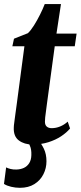

<svg xmlns="http://www.w3.org/2000/svg" viewBox="-24 -697 396 940"><path d="M205.5 -186.5Q203 -166.5 200.8 -150.2Q198.5 -134 197.2 -122Q196 -110 196 -101Q196 -85 205 -77.2Q214 -69.5 229 -69.5Q250 -69.5 270.2 -77.8Q290.5 -86 307.5 -101.5L319 -68Q302.5 -48 275.5 -30Q248.5 -12 213 -0.8Q177.5 10.5 134.5 10.5Q95 10.5 68.2 -9.5Q41.5 -29.5 43.5 -73Q43.5 -77 44.2 -84.2Q45 -91.5 46.8 -104.5Q48.5 -117.5 51.2 -137.8Q54 -158 58 -187.5L95.5 -470.5H36.5L44.5 -507.5L112.5 -534.5Q127 -548 142.5 -572.8Q158 -597.5 172 -625.5Q186 -653.5 195 -677H274.5L252.5 -532.5H351L342 -470.5H244ZM73.5 222.5Q52 222.5 30.8 217.5Q9.5 212.5 -4.5 203.5L6 122.5Q14.5 127 27.5 130.2Q40.5 133.5 56.5 133Q76.5 132.5 92.8 125Q109 117.5 119 101.8Q129 86 129.5 62.5Q130.5 34 122.5 16.8Q114.5 -0.5 108.5 -12.5L141 -14.5L162 -12.5Q178 5 190.8 31.2Q203.5 57.5 203.5 92.5Q203.5 126.5 188.5 156.2Q173.5 186 144.5 204.2Q115.5 222.5 73.5 222.5Z"/></svg>

Font: Merriweather 72pt ExtraBold
Style: Italic
Weight: 800
Italic angle: -7.8°
Version: Version 2.101